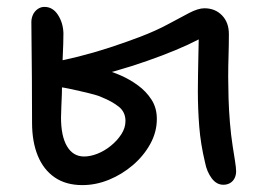

<svg xmlns="http://www.w3.org/2000/svg" viewBox="-20 -525 767 557"><path d="M219 12Q171 12 138.5 -10.5Q106 -33 89.5 -73.5Q73 -114 73 -169Q73 -238 72.5 -299.5Q72 -361 71.5 -404Q71 -447 71 -461Q71 -472 75.5 -482Q80 -492 89 -498.5Q98 -505 109 -505Q133 -505 148 -482Q163 -459 164 -429Q164 -401 162 -360.5Q160 -320 160 -283Q160 -271 159.5 -253Q159 -235 158 -216.5Q157 -198 157 -184Q157 -130 174.5 -100.5Q192 -71 224 -71Q242 -71 262.5 -79Q283 -87 301.5 -102Q320 -117 332 -135.5Q344 -154 344 -174Q344 -200 324.5 -215.5Q305 -231 275 -243Q265 -248 238.5 -254.5Q212 -261 181.5 -267.5Q151 -274 127 -275L130 -344Q164 -350 208 -361Q252 -372 298 -387Q344 -402 386 -418Q433 -436 468 -455Q503 -474 529 -487.5Q555 -501 573 -501Q604 -501 624 -480.5Q644 -460 644 -426Q644 -394 643 -363.5Q642 -333 642 -301Q642 -275 643 -240.5Q644 -206 647 -169.5Q650 -133 655 -101Q658 -82 661.5 -60Q665 -38 665 -28Q665 -17 660.5 -8Q656 1 647.5 6Q639 11 628 11Q608 11 594 -8Q580 -27 575 -53Q562 -107 558 -158Q554 -209 554 -261Q554 -283 554.5 -310Q555 -337 555.5 -363.5Q556 -390 556.5 -410.5Q557 -431 557 -440L580 -424Q559 -411 525.5 -395.5Q492 -380 450 -364Q408 -348 361 -333Q314 -318 265.5 -306Q217 -294 172 -286L184 -324Q192 -325 208 -326.5Q224 -328 246 -328Q258 -328 280.5 -323Q303 -318 329.5 -306.5Q356 -295 380 -277.5Q404 -260 419.5 -236Q435 -212 435 -180Q435 -142 416 -107.5Q397 -73 365.5 -46Q334 -19 296 -3.5Q258 12 219 12Z"/></svg>

Font: Shantell Sans
Style: Regular
Weight: 400
Designer: Stephen Nixon, Anya Danilova, Shantell Martin
Foundry: Arrow Type
Version: Version 1.008;[ac192a2d6]